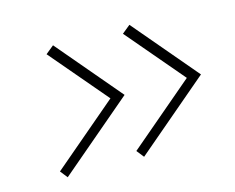

<svg xmlns="http://www.w3.org/2000/svg" viewBox="-68 -580 742 607"><g transform="rotate(-15 303.0 -276.5)"><path d="M66 -93 280 -275 121 -462 148 -484 326 -274 85 -69ZM316 -93 530 -275 371 -462 398 -484 576 -274 335 -69Z"/></g></svg>

Font: Exo ExtraLight
Style: Italic
Weight: 275
Italic angle: -9°
Designer: Natanael Gama
Foundry: Natanael Gama
Version: Version 1.500; ttfautohint (v1.6)